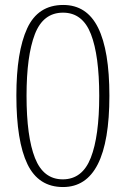

<svg xmlns="http://www.w3.org/2000/svg" viewBox="-20 -744 508 774"><path d="M234 10Q135 10 90.5 -82.5Q46 -175 46 -359Q46 -535 89.5 -629.5Q133 -724 235 -724Q330 -724 375.5 -632Q421 -540 421 -358Q421 10 234 10ZM233 -21Q312 -21 346 -108Q380 -195 380 -358Q380 -520 346.5 -606.5Q313 -693 234 -693Q154 -693 120.5 -606Q87 -519 87 -358Q87 -193 121 -107Q155 -21 233 -21Z"/></svg>

Font: Noto Serif Sinhala Condensed ExtraLight
Style: Regular
Weight: 200
Width: 3
Designer: Jelle Bosma - Monotype Design Team
Foundry: Monotype Imaging Inc.
Version: Version 2.007; ttfautohint (v1.8.4.7-5d5b)